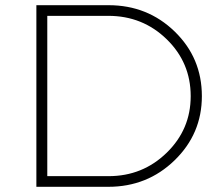

<svg xmlns="http://www.w3.org/2000/svg" viewBox="-20 -719 843 739"><path d="M398 -699Q548 -699 652.5 -597.5Q757 -496 757 -349Q757 -204 652 -102Q547 0 397 0H120V-699ZM397 -658H162V-41H398Q529 -41 621.5 -131Q714 -221 714 -349Q714 -478 621.5 -568Q529 -658 397 -658Z"/></svg>

Font: Montserrat Ultra Light
Style: Regular
Weight: 200
Designer: Julieta Ulanovsky
Foundry: Julieta Ulanovsky
Version: Version 3.100;PS 003.100;hotconv 1.0.88;makeotf.lib2.5.64775